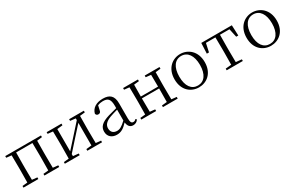

<svg xmlns="http://www.w3.org/2000/svg" viewBox="129 -1606 4095 2699"><g transform="rotate(-30 2177.0 -256.0)"><path d="M45 -485 128 -476 130 -285V-227L128 -35L45 -27V0H287V-27L203 -36L201 -227V-285L203 -480H468L470 -285V-227L468 -35L385 -27V0H626V-27L542 -36L540 -227V-285L542 -475L625 -485V-512H45Z M1082 -485 1169 -475V-447L1005 -264L869 -113V-475L958 -485V-512H717V-485L800 -476L802 -285V-227L800 -35L717 -27V0H958V-27L869 -36V-69L1029 -248L1169 -403V-36L1082 -27V0H1321V-27L1238 -35L1236 -227V-285L1238 -476L1321 -485V-512H1082Z M1822 13C1857 13 1886 -2 1906 -33L1891 -49C1875 -32 1863 -26 1846 -26C1817 -26 1802 -45 1802 -111V-354C1802 -476 1746 -526 1634 -526C1527 -526 1455 -479 1434 -398C1438 -377 1452 -365 1474 -365C1497 -365 1512 -376 1517 -407L1533 -478C1562 -490 1590 -495 1617 -495C1697 -495 1733 -466 1733 -354V-316C1688 -305 1639 -292 1595 -279C1467 -241 1420 -190 1420 -114C1420 -31 1480 14 1557 14C1629 14 1674 -18 1735 -83C1742 -23 1769 13 1822 13ZM1733 -115C1667 -52 1629 -32 1587 -32C1529 -32 1491 -64 1491 -126C1491 -179 1523 -221 1609 -253C1646 -266 1690 -279 1733 -291Z M2309 -485 2392 -476C2393 -422 2394 -343 2394 -284H2114L2116 -476L2199 -485V-512H1958V-485L2041 -476L2043 -285V-227L2041 -35L1958 -27V0H2199V-27L2116 -36C2115 -91 2114 -176 2114 -254H2394C2394 -176 2393 -91 2392 -35L2309 -27V0H2549V-27L2466 -36L2464 -227V-285L2466 -476L2549 -485V-512H2309Z M2889 14C3016 14 3135 -74 3135 -255C3135 -435 3014 -526 2889 -526C2765 -526 2645 -435 2645 -255C2645 -75 2763 14 2889 14ZM2889 -16C2786 -16 2722 -101 2722 -254C2722 -407 2786 -495 2889 -495C2992 -495 3057 -407 3057 -254C3057 -101 2992 -16 2889 -16Z M3437 0H3606V-27L3512 -36L3510 -227V-285L3512 -480H3666L3696 -342H3730L3723 -512H3227L3219 -342H3254L3284 -480H3438L3440 -285V-227L3438 -36L3344 -27V0Z M4058 14C4185 14 4304 -74 4304 -255C4304 -435 4183 -526 4058 -526C3934 -526 3814 -435 3814 -255C3814 -75 3932 14 4058 14ZM4058 -16C3955 -16 3891 -101 3891 -254C3891 -407 3955 -495 4058 -495C4161 -495 4226 -407 4226 -254C4226 -101 4161 -16 4058 -16Z"/></g></svg>

Font: Noto Serif SC Light
Style: Regular
Weight: 300
Designer: Ryoko NISHIZUKA 西塚涼子 (kana & ideographs); Frank Grießhammer (Latin, Greek & Cyrillic); Wenlong ZHANG 张文龙 (bopomofo); San
Foundry: Adobe
Version: Version 2.001;hotconv 1.1.0;makeotfexe 2.6.0